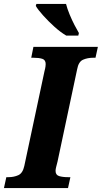

<svg xmlns="http://www.w3.org/2000/svg" viewBox="-41 -951 515 971"><path d="M-21 0 -9 -55H2Q29 -55 51.5 -65Q74 -75 82 -112L184 -591Q188 -606 189 -614.5Q190 -623 190 -627Q190 -648 173 -653.5Q156 -659 128 -659H117L128 -714H454L442 -659H431Q402 -659 379 -649Q356 -639 349 -600L250 -134Q246 -118 243 -106.5Q240 -95 240 -87Q240 -66 258 -60.5Q276 -55 303 -55H315L303 0ZM294 -771Q265 -788 234 -816Q203 -844 177 -873Q151 -902 140 -921L143 -931H293Q299 -907 311 -878Q323 -849 336 -824Q349 -799 358 -784L355 -771Z"/></svg>

Font: Noto Serif Condensed ExtraBold
Style: Italic
Weight: 800
Width: 3
Italic angle: -12°
Designer: Monotype Design Team
Foundry: Monotype Imaging Inc.
Version: Version 2.014; ttfautohint (v1.8.4.7-5d5b)